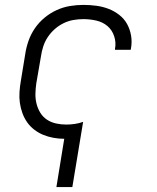

<svg xmlns="http://www.w3.org/2000/svg" viewBox="-20 -558 640 783"><path d="M210 205 242 8Q220 8 198 4Q176 0 156.5 -8Q137 -16 120 -29Q103 -42 91 -59Q79 -76 71.5 -96.5Q64 -117 61 -138.5Q58 -160 59.5 -182.5Q61 -205 65 -228L83 -338Q87 -365 96.5 -392Q106 -419 122.5 -443Q139 -467 162 -486Q185 -505 211.5 -517Q238 -529 265.5 -533.5Q293 -538 320 -538Q347 -538 373 -534.5Q399 -531 422.5 -522Q446 -513 466 -497.5Q486 -482 498 -460.5Q510 -439 514.5 -413Q519 -387 514 -360Q514 -359 513.5 -357.5Q513 -356 513 -355H449Q449 -356 449 -357Q449 -358 449 -359Q454 -385 445.5 -410.5Q437 -436 418 -452Q399 -468 373 -474Q347 -480 320 -480Q300 -480 279.5 -476.5Q259 -473 239.5 -463.5Q220 -454 203.5 -439.5Q187 -425 175 -407Q163 -389 156.5 -369Q150 -349 147 -328L128 -218Q125 -197 124.5 -176Q124 -155 129 -135Q134 -115 144.5 -98Q155 -81 171.5 -70Q188 -59 208.5 -54.5Q229 -50 250 -50Q267 -50 284.5 -52.5Q302 -55 319 -61L275 205Z"/></svg>

Font: Iosevka Curly LtExObl
Style: Regular
Weight: 300
Width: 7
Italic angle: -9°
Monospace: yes
Designer: Belleve Invis
Foundry: Belleve Invis
Version: Version 11.1.0; ttfautohint (v1.8.3)